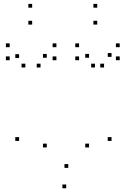

<svg xmlns="http://www.w3.org/2000/svg" viewBox="-20 -968 660 1009"><path d="M566.2 -227.4V-247.4H546.2V-227.4ZM566.2 -669.2V-689.2H546.2V-669.2ZM526.8 -613.4V-633.4H506.8V-613.4ZM609.1 -651.5V-671.5H589.1V-651.5ZM609.1 -720V-740H589.1V-720ZM395.6 -720V-740H375.6V-720ZM395.6 -651.5V-671.5H375.6V-651.5ZM479.1 -613.4V-633.4H459.1V-613.4ZM448 -664.6V-684.6H428V-664.6ZM448 -193.2V-213.2H428V-193.2ZM338.8 -85.8V-105.8H318.8V-85.8ZM225.8 -193.2V-213.2H205.8V-193.2ZM225.8 -664.6V-684.6H205.8V-664.6ZM193 -613.4V-633.4H173V-613.4ZM276.5 -651.5V-671.5H256.5V-651.5ZM276.5 -720V-740H256.5V-720ZM30.9 -720V-740H10.9V-720ZM30.9 -651.5V-671.5H10.9V-651.5ZM113.2 -613.4V-633.4H93.2V-613.4ZM80.4 -663.3V-683.3H60.4V-663.3ZM80.4 -227.4V-247.4H60.4V-227.4ZM327.9 21.5V1.5H307.9V21.5ZM491 -838.8V-858.8H471V-838.8ZM491 -927.6V-947.6H471V-927.6ZM149 -927.6V-947.6H129V-927.6ZM149 -838.8V-858.8H129V-838.8Z"/></svg>

Font: Monaspace Xenon Dots Var
Style: Regular
Weight: 400
Designer: Riley Cran and the Lettermatic Team
Version: Version 1.100 (Monaspace Xenon Dots)